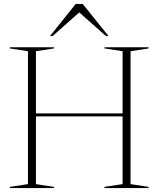

<svg xmlns="http://www.w3.org/2000/svg" viewBox="-20 -955 804 975"><path d="M162.5 -20 254 -6V0H30V-6L122 -20V-695L30 -709V-715H254V-709L162.5 -695V-379H602.5V-695L510.5 -709V-715H734.5V-709L643 -695V-20L734.5 -6V0H510.5V-6L602.5 -20V-364H162.5ZM518 -772 382.5 -892 247 -772H234L364.5 -935H400L531 -772Z"/></svg>

Font: Newsreader Display ExtraLight
Style: Regular
Weight: 275
Designer: Hugues Gentile
Foundry: Production Type
Version: Version 1.001